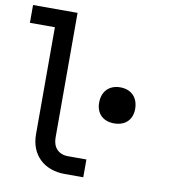

<svg xmlns="http://www.w3.org/2000/svg" viewBox="-90 -800 772 871"><g transform="rotate(10 296.0 -365.0)"><path d="M352 0V-82H267C224 -82 197 -110 197 -155V-730H-8V-648H107V-155C107 -61 170 0 267 0ZM447 -265C498 -265 530 -296 530 -346C530 -398 498 -431 447 -431C396 -431 364 -398 364 -346C364 -296 396 -265 447 -265Z"/></g></svg>

Font: Tekne LDO
Style: Regular
Weight: 400
Monospace: yes
Designer: Alessio Laiso, Mario Rullo, Paolo Rosset
Foundry: Alessio Laiso
Version: Version 1.000;hotconv 1.0.109;makeotfexe 2.5.65596